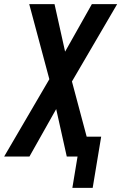

<svg xmlns="http://www.w3.org/2000/svg" viewBox="-38 -755 585 926"><path d="M311 151 336 0H284L233 -229L104 0H-18L200 -373L103 -735H225L276 -506L405 -735H527L309 -362L380 -96H450L409 151Z"/></svg>

Font: Iosevka Custom
Style: Bold Italic
Weight: 700
Italic angle: -9°
Designer: Belleve Invis
Foundry: Belleve Invis
Version: Version 30.3.1; ttfautohint (v1.8.3)